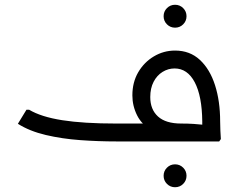

<svg xmlns="http://www.w3.org/2000/svg" viewBox="-20 -593 1001 805"><path d="M468 0Q393 0 316.5 -5.5Q240 -11 172 -27Q104 -43 55 -74L91 -133H102Q152 -103 241 -89Q330 -75 468 -75H742Q767 -75 791.5 -73.5Q816 -72 832 -70Q848 -68 848 -68H828Q828 -72 828 -76Q828 -80 828 -84Q827 -190 796.5 -248Q766 -306 712 -306Q685 -306 661.5 -291.5Q638 -277 624 -250Q610 -223 610 -186Q610 -134 642.5 -104.5Q675 -75 740 -75V-19Q665 -19 620 -44Q575 -69 555 -109Q535 -149 535 -193Q535 -248 559.5 -290Q584 -332 625 -356.5Q666 -381 714 -381Q776 -381 818 -342Q860 -303 881.5 -236Q903 -169 903 -84Q903 -65 904 -45Q905 -25 906 -10L899 0ZM714 -477Q694 -477 680 -491Q666 -505 666 -525Q666 -545 680 -559Q694 -573 714 -573Q734 -573 748 -559Q762 -545 762 -525Q762 -505 748 -491Q734 -477 714 -477ZM714 192Q694 192 680 178Q666 164 666 144Q666 124 680 110Q694 96 714 96Q734 96 748 110Q762 124 762 144Q762 164 748 178Q734 192 714 192Z"/></svg>

Font: Fustat
Style: Regular
Weight: 400
Designer: Mohamed Gaber, Khaled Hosny, Laura Garcia Mut
Foundry: Kief Type Foundry, Alif Type Foundry, Hard Type Foundry
Version: Version 1.007